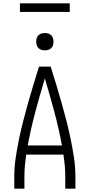

<svg xmlns="http://www.w3.org/2000/svg" viewBox="-20 -1136 540 1156"><path d="M66 0V-74Q66 -130 74.5 -186.5Q83 -243 94.5 -298.5Q106 -354 120 -408.5Q134 -463 149.5 -518Q165 -573 181.5 -627Q198 -681 215 -735H285Q302 -681 318.5 -627Q335 -573 350.5 -518Q366 -463 380 -408.5Q394 -354 405.5 -298.5Q417 -243 425.5 -186.5Q434 -130 434 -74V0H373V-74Q373 -106 370 -139Q367 -172 362 -205H138Q133 -172 130 -139Q127 -106 127 -74V0ZM147 -260H353Q334 -363 307 -463.5Q280 -564 250 -664Q220 -564 193 -463.5Q166 -363 147 -260ZM250 -833Q239 -833 229 -836Q219 -839 211.5 -846.5Q204 -854 201 -864Q198 -874 198 -885Q198 -896 201 -906Q204 -916 211.5 -923.5Q219 -931 229 -934Q239 -937 250 -937Q261 -937 271 -934Q281 -931 288.5 -923.5Q296 -916 299 -906Q302 -896 302 -885Q302 -874 299 -864Q296 -854 288.5 -846.5Q281 -839 271 -836Q261 -833 250 -833ZM100 -1064V-1116H400V-1064Z"/></svg>

Font: Iosevka Term Curly Light
Style: Regular
Weight: 300
Designer: Belleve Invis
Foundry: Belleve Invis
Version: Version 32.3.0